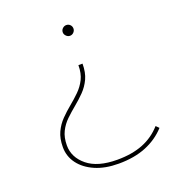

<svg xmlns="http://www.w3.org/2000/svg" viewBox="-125 -620 803 877"><g transform="rotate(-20 277.0 -181.5)"><path d="M304 157Q238 157 190 136Q142 115 115.5 79.5Q89 44 89 -1Q89 -43 103 -73Q117 -103 139.5 -126Q162 -149 186.5 -169Q211 -189 233.5 -211Q256 -233 270 -261Q284 -289 284 -329H304Q304 -286 290 -256Q276 -226 253.5 -203Q231 -180 206.5 -160Q182 -140 159.5 -118.5Q137 -97 123 -69Q109 -41 109 -2Q109 56 159 97Q209 138 304 138Q376 138 429 117Q482 96 520 53L534 67Q495 110 438 133.5Q381 157 304 157ZM294 -468Q284 -468 276 -476Q268 -484 268 -494Q268 -505 276 -512.5Q284 -520 294 -520Q305 -520 312.5 -512.5Q320 -505 320 -494Q320 -484 312.5 -476Q305 -468 294 -468Z"/></g></svg>

Font: Montserrat Alternates Thin
Style: Regular
Weight: 100
Designer: Julieta Ulanovsky
Foundry: Julieta Ulanovsky
Version: Version 9.000